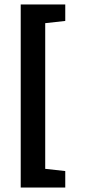

<svg xmlns="http://www.w3.org/2000/svg" viewBox="-20 -715 386 862"><path d="M73 -695H273V-621L183 -611V43L273 53V127H73Z"/></svg>

Font: Martel Sans SemiBold
Style: Regular
Weight: 600
Designer: Dan Reynolds and Mathieu Réguer
Foundry: Dan Reynolds and Mathieu Réguer
Version: Version 1.002; ttfautohint (v1.1) -l 5 -r 5 -G 72 -x 0 -D la